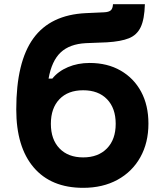

<svg xmlns="http://www.w3.org/2000/svg" viewBox="-20 -882 790 921"><path d="M379 19Q225 19 141.5 -79Q58 -177 58 -357Q58 -585 140 -698Q222 -811 392 -819L479 -823Q502 -824 511.5 -832.5Q521 -841 522 -862H675Q673 -790 655 -752Q637 -714 598.5 -698.5Q560 -683 493 -679L392 -675Q314 -671 271 -630.5Q228 -590 213 -505H231Q259 -540 306 -560Q353 -580 410 -580Q495 -580 558.5 -543.5Q622 -507 657 -442Q692 -377 692 -289Q692 -197 653 -127.5Q614 -58 543.5 -19.5Q473 19 379 19ZM379 -127Q451 -127 493 -170Q535 -213 535 -288Q535 -363 493.5 -406Q452 -449 379 -449Q306 -449 265 -406Q224 -363 224 -288Q224 -213 265.5 -170Q307 -127 379 -127Z"/></svg>

Font: Martian Mono SemiExpanded
Style: Bold
Weight: 700
Width: 6
Designer: Roman Shamin
Foundry: Evil Martians
Version: Version 1.000